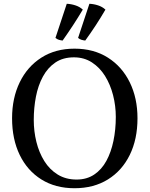

<svg xmlns="http://www.w3.org/2000/svg" viewBox="-20 -978 793 1018"><path d="M44 -351Q44 -458 84.5 -541.5Q125 -625 199.5 -672.5Q274 -720 375 -720Q477 -720 552 -672.5Q627 -625 668 -541.5Q709 -458 709 -351Q709 -240 668 -156.5Q627 -73 552 -26.5Q477 20 375 20Q274 20 199.5 -26.5Q125 -73 84.5 -156.5Q44 -240 44 -351ZM594 -358Q594 -417 579.5 -473.5Q565 -530 537 -575Q509 -620 467.5 -647Q426 -674 372 -674Q314 -674 273.5 -646.5Q233 -619 207.5 -572Q182 -525 170.5 -465.5Q159 -406 159 -342Q159 -282 173 -225.5Q187 -169 215 -124Q243 -79 286 -52.5Q329 -26 386 -26Q440 -26 479.5 -52.5Q519 -79 544 -125Q569 -171 581.5 -231Q594 -291 594 -358ZM334 -958Q357 -957 380 -949.5Q403 -942 419 -927Q394 -885 367.5 -844.5Q341 -804 312 -763Q302 -764 292 -767Q282 -770 274 -777ZM454 -958Q477 -957 500 -949.5Q523 -942 539 -927Q514 -884 487.5 -843.5Q461 -803 432 -763Q422 -764 412 -767Q402 -770 394 -777Z"/></svg>

Font: Alike
Style: Regular
Weight: 400
Designer: Sveta Sebyakina
Foundry: Cyreal (www.cyreal.org)
Version: Version 1.301; ttfautohint (v1.8.4.7-5d5b)